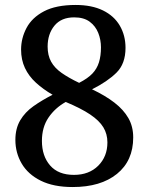

<svg xmlns="http://www.w3.org/2000/svg" viewBox="-20 -744 599 774"><path d="M273 10Q196 10 144.5 -15.5Q93 -41 67.5 -84.5Q42 -128 42 -180Q42 -226 61.5 -259Q81 -292 115 -316Q149 -340 192 -362Q154 -384 125 -410.5Q96 -437 80.5 -470Q65 -503 65 -544Q65 -590 87 -631.5Q109 -673 157.5 -698.5Q206 -724 285 -724Q350 -724 395 -702Q440 -680 463 -640.5Q486 -601 486 -551Q486 -487 449.5 -451Q413 -415 351 -384Q404 -359 441 -330.5Q478 -302 497.5 -268Q517 -234 517 -190Q517 -96 451.5 -43Q386 10 273 10ZM278 -39Q339 -39 376 -76Q413 -113 413 -170Q413 -204 396.5 -231Q380 -258 343.5 -282.5Q307 -307 245 -333Q202 -309 175.5 -270Q149 -231 149 -176Q149 -115 182 -77Q215 -39 278 -39ZM299 -410Q334 -428 352.5 -447.5Q371 -467 379 -493Q387 -519 387 -553Q387 -584 376 -611.5Q365 -639 341.5 -656.5Q318 -674 279 -674Q227 -674 199.5 -640.5Q172 -607 172 -556Q172 -521 186 -495.5Q200 -470 228.5 -450Q257 -430 299 -410Z"/></svg>

Font: Noto Serif Armenian Medium
Style: Regular
Weight: 500
Version: Version 2.007